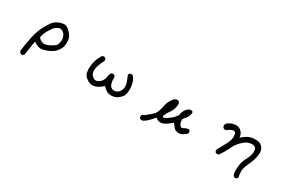

<svg xmlns="http://www.w3.org/2000/svg" viewBox="78 -1504 3845 2619"><g transform="rotate(30 2000.0 -194.0)"><path d="M314.5 129.9Q297.9 130.9 285.2 124Q272.5 110.4 267.6 92.8Q280.3 -24.4 307.1 -141.1Q334 -257.8 372.6 -327.6Q411.1 -397.5 434.1 -429.7Q457 -461.9 485.4 -480Q513.7 -498 542.5 -507.3Q571.3 -516.6 603.5 -520Q635.7 -523.4 672.9 -494.1Q710 -464.8 734.4 -427.7Q758.8 -390.6 760.7 -348.6Q762.7 -306.6 758.3 -272Q753.9 -237.3 720.7 -189.5Q687.5 -141.6 630.4 -112.3Q573.2 -83 512.7 -71.8Q452.1 -60.5 378.9 -115.2Q367.2 -59.6 359.4 -1Q351.6 57.6 341.8 113.3Q330.1 125 314.5 129.9ZM640.6 -210Q666 -226.6 673.8 -253.9Q681.6 -281.2 685.1 -308.6Q688.5 -335.9 673.8 -372.1Q659.2 -408.2 628.9 -427.2Q598.6 -446.3 572.3 -438.5Q545.9 -430.7 523.4 -413.6Q501 -396.5 467.8 -344.7Q434.6 -293 424.3 -262.2Q414.1 -231.4 408.2 -200.2Q424.8 -174.8 459.5 -158.7Q494.1 -142.6 530.8 -154.3Q567.4 -166 592.8 -179.7Q618.2 -193.4 640.6 -210Z M1338.9 10.7Q1313.5 6.8 1290 -4.9Q1266.6 -16.6 1238.8 -41Q1210.9 -65.4 1202.1 -108.4Q1193.4 -151.4 1198.2 -202.1Q1203.1 -252.9 1219.7 -303.7Q1236.3 -354.5 1266.6 -399.4Q1280.3 -411.1 1301.8 -409.2L1321.3 -399.4Q1333 -383.8 1331.1 -362.3Q1305.7 -315.4 1288.1 -265.6Q1270.5 -215.8 1271.5 -169.9Q1272.5 -124 1304.7 -94.7Q1336.9 -65.4 1369.1 -70.3Q1401.4 -75.2 1431.6 -107.4Q1461.9 -139.6 1467.8 -180.7Q1473.6 -221.7 1491.2 -256.8Q1506.8 -268.6 1528.3 -266.6L1547.9 -256.8Q1561.5 -239.3 1557.6 -213.9Q1559.6 -129.9 1587.9 -99.6Q1616.2 -69.3 1657.2 -75.2Q1698.2 -81.1 1725.1 -117.2Q1752 -153.3 1750 -199.2Q1748 -245.1 1731 -282.2Q1713.9 -319.3 1700.2 -358.4L1710 -377.9Q1725.6 -389.6 1748 -387.7L1767.6 -377.9Q1802.7 -333 1814.5 -278.3Q1826.2 -223.6 1823.2 -179.7Q1820.3 -135.7 1812.5 -109.4Q1804.7 -83 1771 -50.8Q1737.3 -18.6 1699.2 -5.9Q1661.1 6.8 1614.3 1Q1567.4 -4.9 1508.8 -67.4Q1458 -22.5 1420.9 -5.9Q1383.8 10.7 1338.9 10.7Z M2169.9 87.9Q2154.3 85.9 2142.6 76.2Q2130.9 62.5 2132.8 41L2146.5 17.6Q2171.9 9.8 2193.4 -8.8Q2214.8 -27.3 2265.1 -69.8Q2315.4 -112.3 2332 -204.1Q2348.6 -295.9 2385.7 -347.7Q2422.9 -399.4 2454.6 -397.9Q2486.3 -396.5 2494.6 -374.5Q2502.9 -352.5 2493.2 -303.7Q2483.4 -254.9 2450.2 -208Q2417 -161.1 2395.5 -110.4Q2400.4 -84 2429.2 -97.2Q2458 -110.4 2503.9 -145.5Q2549.8 -180.7 2581.1 -229.5Q2585 -260.7 2596.7 -290Q2608.4 -319.3 2635.7 -345.7Q2663.1 -372.1 2697.3 -369.6Q2731.4 -367.2 2718.8 -321.8Q2706.1 -276.4 2681.6 -248Q2657.2 -219.7 2644.5 -199.2Q2647.5 -141.6 2669.4 -113.8Q2691.4 -85.9 2717.3 -103Q2743.2 -120.1 2789.1 -129.9L2808.6 -120.1Q2820.3 -106.4 2818.4 -85L2806.6 -63.5Q2780.3 -43.9 2753.9 -27.8Q2727.5 -11.7 2686.5 -13.7Q2645.5 -15.6 2622.6 -41.5Q2599.6 -67.4 2573.2 -104.5Q2532.2 -69.3 2489.3 -41.5Q2446.3 -13.7 2407.2 -13.7Q2368.2 -13.7 2333 -45.9Q2301.8 -9.8 2268.1 25.4Q2234.4 60.5 2195.3 82Z M3663.1 130.9 3643.6 121.1Q3627.9 95.7 3626 63.5Q3624 31.2 3628.9 -31.7Q3633.8 -94.7 3675.8 -176.8Q3717.8 -258.8 3714.8 -310.5Q3711.9 -362.3 3685.5 -375Q3659.2 -387.7 3623 -382.8Q3586.9 -377.9 3556.6 -360.4Q3526.4 -342.8 3483.4 -298.8Q3440.4 -254.9 3405.3 -180.7Q3370.1 -106.4 3323.2 -38.1Q3307.6 -26.4 3286.1 -28.3L3266.6 -38.1Q3254.9 -53.7 3256.8 -75.2Q3293.9 -145.5 3334 -216.8Q3374 -288.1 3373 -342.8Q3372.1 -397.5 3353.5 -412.1Q3335 -426.8 3297.9 -409.2Q3260.7 -391.6 3251 -379.9Q3234.4 -368.2 3212.9 -370.1L3193.4 -379.9Q3181.6 -395.5 3179.7 -415Q3183.6 -436.5 3197.3 -452.1Q3230.5 -479.5 3271 -491.2Q3311.5 -502.9 3345.7 -499Q3379.9 -495.1 3412.1 -462.9Q3444.3 -430.7 3448.2 -374Q3487.3 -411.1 3529.3 -433.6Q3571.3 -456.1 3612.3 -460.4Q3653.3 -464.8 3689.5 -460.4Q3725.6 -456.1 3755.4 -427.7Q3785.2 -399.4 3791 -358.4Q3796.9 -317.4 3783.2 -255.9Q3769.5 -194.3 3732.9 -116.2Q3696.3 -38.1 3696.8 8.8Q3697.3 55.7 3708 101.6L3698.2 121.1Q3684.6 132.8 3663.1 130.9Z"/></g></svg>

Font: NaikaiFont
Style: Regular-Lite
Weight: 400
Version: Version 1.67